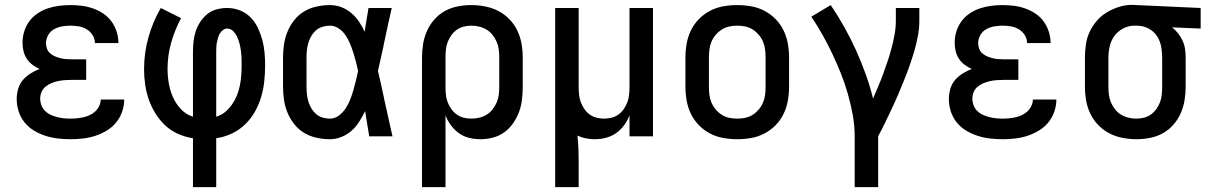

<svg xmlns="http://www.w3.org/2000/svg" viewBox="-20 -563 4990 793"><path d="M272 12Q245 12 219 9Q193 6 168 -2Q143 -10 120.5 -23.5Q98 -37 81.5 -57.5Q65 -78 57 -103Q49 -128 49 -154Q49 -175 55 -196Q61 -217 74.5 -232.5Q88 -248 106 -259.5Q124 -271 144 -278Q128 -285 114 -295.5Q100 -306 90.5 -320.5Q81 -335 77 -352Q73 -369 73 -386Q73 -410 80 -433Q87 -456 101 -475Q115 -494 135 -507.5Q155 -521 177.5 -528.5Q200 -536 224 -539Q248 -542 271 -542Q295 -542 318.5 -539Q342 -536 364.5 -528Q387 -520 406.5 -507Q426 -494 440 -475Q454 -456 461.5 -433Q469 -410 469 -386V-385H372Q372 -403 362.5 -418Q353 -433 338 -442Q323 -451 306 -454Q289 -457 271 -457Q254 -457 236.5 -454Q219 -451 203.5 -442.5Q188 -434 179 -418Q170 -402 170 -385Q170 -373 174 -362Q178 -351 187 -343Q196 -335 206.5 -330.5Q217 -326 228.5 -323Q240 -320 251.5 -319Q263 -318 275 -318H336V-233H275Q261 -233 247 -232Q233 -231 219 -228Q205 -225 192 -219.5Q179 -214 168 -205Q157 -196 151.5 -183Q146 -170 146 -156Q146 -142 151 -128.5Q156 -115 166 -105Q176 -95 189 -89Q202 -83 215.5 -79.5Q229 -76 243.5 -74.5Q258 -73 272 -73Q285 -73 299 -74.5Q313 -76 326 -79Q339 -82 351.5 -88Q364 -94 374 -103.5Q384 -113 390 -126Q396 -139 396 -152H493Q493 -127 484.5 -102Q476 -77 459.5 -57Q443 -37 420.5 -23.5Q398 -10 373.5 -2Q349 6 323 9Q297 12 272 12Z M777 210V8Q745 3 715.5 -10Q686 -23 662.5 -45Q639 -67 622 -94.5Q605 -122 594.5 -152Q584 -182 579.5 -214Q575 -246 575 -278Q575 -344 593 -408.5Q611 -473 644 -530L728 -488Q702 -440 687 -387Q672 -334 672 -279Q672 -249 677 -219.5Q682 -190 694 -162.5Q706 -135 727 -112.5Q748 -90 777 -81V-350Q777 -371 779.5 -393Q782 -415 789 -435.5Q796 -456 808 -474Q820 -492 837 -505.5Q854 -519 875.5 -524.5Q897 -530 918 -530Q945 -530 970 -520.5Q995 -511 1014 -492Q1033 -473 1044.5 -449Q1056 -425 1063 -399.5Q1070 -374 1072.5 -347.5Q1075 -321 1075 -294Q1075 -261 1071.5 -227.5Q1068 -194 1058.5 -162Q1049 -130 1032.5 -101Q1016 -72 991.5 -48.5Q967 -25 936.5 -11Q906 3 873 8V210ZM873 -81Q894 -87 910.5 -101Q927 -115 939 -132.5Q951 -150 959 -170Q967 -190 971 -211Q975 -232 976.5 -253Q978 -274 978 -296Q978 -310 977.5 -324.5Q977 -339 975 -353.5Q973 -368 969.5 -382Q966 -396 960 -409.5Q954 -423 943.5 -434Q933 -445 918 -445Q909 -445 901 -439Q893 -433 888 -424.5Q883 -416 880.5 -407Q878 -398 876 -388.5Q874 -379 873.5 -369Q873 -359 873 -350Z M1343 12Q1315 12 1287.5 6Q1260 0 1236.5 -14Q1213 -28 1195.5 -50Q1178 -72 1167.5 -97.5Q1157 -123 1153 -150Q1149 -177 1149 -205V-325Q1149 -353 1153 -380Q1157 -407 1167.5 -432.5Q1178 -458 1195.5 -480Q1213 -502 1236.5 -516Q1260 -530 1287.5 -536Q1315 -542 1343 -542Q1367 -542 1389.5 -533.5Q1412 -525 1430.5 -509.5Q1449 -494 1462.5 -474Q1476 -454 1486 -432Q1490 -457 1494 -481.5Q1498 -506 1502 -530H1598Q1589 -491 1580.5 -452Q1572 -413 1564 -374V-373Q1558 -347 1552.5 -321Q1547 -295 1541 -270Q1548 -242 1554 -214Q1560 -186 1566 -158V-157Q1575 -118 1583.5 -78.5Q1592 -39 1601 0H1505Q1501 -26 1496.5 -52Q1492 -78 1488 -104Q1477 -82 1464 -61Q1451 -40 1432.5 -23.5Q1414 -7 1390.5 2.5Q1367 12 1343 12ZM1343 -73Q1363 -73 1380 -86Q1397 -99 1408 -116Q1419 -133 1426.5 -152Q1434 -171 1439.5 -190.5Q1445 -210 1450 -230Q1455 -250 1459 -270Q1455 -289 1450 -308.5Q1445 -328 1439 -346.5Q1433 -365 1425.5 -383Q1418 -401 1407 -417.5Q1396 -434 1379 -445.5Q1362 -457 1343 -457Q1327 -457 1312 -452.5Q1297 -448 1285.5 -438Q1274 -428 1266 -414.5Q1258 -401 1253.5 -386Q1249 -371 1247.5 -355.5Q1246 -340 1246 -325V-205Q1246 -190 1247.5 -174.5Q1249 -159 1253.5 -144Q1258 -129 1266 -115.5Q1274 -102 1285.5 -92Q1297 -82 1312 -77.5Q1327 -73 1343 -73Z M1723 210V-325Q1723 -353 1727.5 -381Q1732 -409 1743.5 -435Q1755 -461 1774 -482.5Q1793 -504 1817.5 -517.5Q1842 -531 1870 -536.5Q1898 -542 1926 -542Q1955 -542 1983.5 -536.5Q2012 -531 2037.5 -518Q2063 -505 2083.5 -484Q2104 -463 2116.5 -437Q2129 -411 2134 -382.5Q2139 -354 2139 -325V-205Q2139 -179 2136 -152.5Q2133 -126 2124 -101.5Q2115 -77 2100 -55Q2085 -33 2064 -17.5Q2043 -2 2017 5Q1991 12 1965 12Q1941 12 1918 6.5Q1895 1 1876 -12.5Q1857 -26 1842.5 -45.5Q1828 -65 1820 -87V210ZM1926 -73Q1943 -73 1959.5 -77Q1976 -81 1990 -89.5Q2004 -98 2014.5 -111.5Q2025 -125 2031.5 -140Q2038 -155 2040 -171.5Q2042 -188 2042 -205V-325Q2042 -342 2040 -358.5Q2038 -375 2031.5 -390Q2025 -405 2014.5 -418.5Q2004 -432 1990 -440.5Q1976 -449 1959.5 -453Q1943 -457 1927 -457Q1911 -457 1895 -453Q1879 -449 1866 -439.5Q1853 -430 1843.5 -416.5Q1834 -403 1828.5 -388Q1823 -373 1821.5 -357Q1820 -341 1820 -325V-205Q1820 -189 1821.5 -173Q1823 -157 1828.5 -142Q1834 -127 1843.5 -113.5Q1853 -100 1866 -90.5Q1879 -81 1894.5 -77Q1910 -73 1926 -73Z M2273 210V-530H2370V-205Q2370 -189 2371.5 -173Q2373 -157 2378.5 -142Q2384 -127 2393 -113.5Q2402 -100 2415 -90.5Q2428 -81 2443.5 -77Q2459 -73 2475 -73Q2491 -73 2506.5 -77Q2522 -81 2535 -90.5Q2548 -100 2557 -113.5Q2566 -127 2571.5 -142Q2577 -157 2578.5 -173Q2580 -189 2580 -205V-530H2677V0H2580V-87Q2572 -65 2558 -46Q2544 -27 2525 -13.5Q2506 0 2483 6Q2460 12 2436 12Q2418 12 2400 8.5Q2382 5 2365 -3Q2368 24 2369 51Q2370 78 2370 105V210Z M3025 12Q2996 12 2967.5 7Q2939 2 2913 -11.5Q2887 -25 2866.5 -46Q2846 -67 2833.5 -93Q2821 -119 2816 -147.5Q2811 -176 2811 -205V-325Q2811 -354 2816 -382.5Q2821 -411 2833.5 -437Q2846 -463 2866.5 -484Q2887 -505 2913 -518.5Q2939 -532 2967.5 -537Q2996 -542 3025 -542Q3054 -542 3082.5 -537Q3111 -532 3137 -518.5Q3163 -505 3183.5 -484Q3204 -463 3216.5 -437Q3229 -411 3234 -382.5Q3239 -354 3239 -325V-205Q3239 -176 3234 -147.5Q3229 -119 3216.5 -93Q3204 -67 3183.5 -46Q3163 -25 3137 -11.5Q3111 2 3082.5 7Q3054 12 3025 12ZM3025 -73Q3042 -73 3058.5 -76.5Q3075 -80 3089 -89Q3103 -98 3114 -111Q3125 -124 3131.5 -139.5Q3138 -155 3140 -171.5Q3142 -188 3142 -205V-325Q3142 -342 3140 -358.5Q3138 -375 3131.5 -390.5Q3125 -406 3114 -419Q3103 -432 3089 -441Q3075 -450 3058.5 -453.5Q3042 -457 3025 -457Q3008 -457 2991.5 -453.5Q2975 -450 2961 -441Q2947 -432 2936 -419Q2925 -406 2918.5 -390.5Q2912 -375 2910 -358.5Q2908 -342 2908 -325V-205Q2908 -188 2910 -171.5Q2912 -155 2918.5 -139.5Q2925 -124 2936 -111Q2947 -98 2961 -89Q2975 -80 2991.5 -76.5Q3008 -73 3025 -73Z M3510 210V0Q3510 -44 3502 -88Q3494 -132 3482 -174.5Q3470 -217 3453.5 -258.5Q3437 -300 3418 -340Q3399 -380 3377.5 -418.5Q3356 -457 3331 -494L3411 -542Q3441 -498 3467 -451.5Q3493 -405 3515 -356.5Q3537 -308 3555 -258Q3573 -208 3586 -156Q3597 -182 3608 -208Q3619 -234 3628.5 -260Q3638 -286 3647 -313Q3656 -340 3663 -367Q3670 -394 3675 -421.5Q3680 -449 3680 -477V-530H3777V-477Q3777 -445 3771 -413.5Q3765 -382 3756 -351.5Q3747 -321 3736.5 -291Q3726 -261 3714 -231.5Q3702 -202 3689.5 -172.5Q3677 -143 3663.5 -114.5Q3650 -86 3636 -57Q3622 -28 3607 0V210Z M4122 12Q4095 12 4069 9Q4043 6 4018 -2Q3993 -10 3970.5 -23.5Q3948 -37 3931.5 -57.5Q3915 -78 3907 -103Q3899 -128 3899 -154Q3899 -175 3905 -196Q3911 -217 3924.5 -232.5Q3938 -248 3956 -259.5Q3974 -271 3994 -278Q3978 -285 3964 -295.5Q3950 -306 3940.5 -320.5Q3931 -335 3927 -352Q3923 -369 3923 -386Q3923 -410 3930 -433Q3937 -456 3951 -475Q3965 -494 3985 -507.5Q4005 -521 4027.5 -528.5Q4050 -536 4074 -539Q4098 -542 4121 -542Q4145 -542 4168.5 -539Q4192 -536 4214.5 -528Q4237 -520 4256.5 -507Q4276 -494 4290 -475Q4304 -456 4311.5 -433Q4319 -410 4319 -386V-385H4222Q4222 -403 4212.5 -418Q4203 -433 4188 -442Q4173 -451 4156 -454Q4139 -457 4121 -457Q4104 -457 4086.5 -454Q4069 -451 4053.5 -442.5Q4038 -434 4029 -418Q4020 -402 4020 -385Q4020 -373 4024 -362Q4028 -351 4037 -343Q4046 -335 4056.5 -330.5Q4067 -326 4078.5 -323Q4090 -320 4101.5 -319Q4113 -318 4125 -318H4186V-233H4125Q4111 -233 4097 -232Q4083 -231 4069 -228Q4055 -225 4042 -219.5Q4029 -214 4018 -205Q4007 -196 4001.5 -183Q3996 -170 3996 -156Q3996 -142 4001 -128.5Q4006 -115 4016 -105Q4026 -95 4039 -89Q4052 -83 4065.5 -79.5Q4079 -76 4093.5 -74.5Q4108 -73 4122 -73Q4135 -73 4149 -74.5Q4163 -76 4176 -79Q4189 -82 4201.5 -88Q4214 -94 4224 -103.5Q4234 -113 4240 -126Q4246 -139 4246 -152H4343Q4343 -127 4334.5 -102Q4326 -77 4309.5 -57Q4293 -37 4270.5 -23.5Q4248 -10 4223.5 -2Q4199 6 4173 9Q4147 12 4122 12Z M4674 12Q4645 12 4616.5 6.5Q4588 1 4562.5 -12Q4537 -25 4516.5 -46Q4496 -67 4483.5 -93Q4471 -119 4466 -147.5Q4461 -176 4461 -205V-325Q4461 -352 4465 -379.5Q4469 -407 4480.5 -431.5Q4492 -456 4510 -477Q4528 -498 4551.5 -512Q4575 -526 4601.5 -534.5Q4628 -543 4656 -543Q4660 -543 4665 -542.5Q4670 -542 4675 -542L4939 -530V-445L4821 -450Q4835 -439 4846 -425Q4857 -411 4864.5 -394.5Q4872 -378 4874.5 -360.5Q4877 -343 4877 -325V-205Q4877 -177 4872.5 -149Q4868 -121 4856.5 -95Q4845 -69 4826 -47.5Q4807 -26 4782.5 -12.5Q4758 1 4730 6.5Q4702 12 4674 12ZM4673 -73Q4689 -73 4705 -77Q4721 -81 4734 -90.5Q4747 -100 4756.5 -113.5Q4766 -127 4771.5 -142Q4777 -157 4778.5 -173Q4780 -189 4780 -205V-325Q4780 -347 4776 -369.5Q4772 -392 4760.5 -411Q4749 -430 4729.5 -442Q4710 -454 4688 -456L4675 -457H4665Q4641 -457 4619 -445.5Q4597 -434 4583 -415Q4569 -396 4563.5 -372.5Q4558 -349 4558 -325V-205Q4558 -188 4560 -171.5Q4562 -155 4568.5 -140Q4575 -125 4585.5 -111.5Q4596 -98 4610 -89.5Q4624 -81 4640.5 -77Q4657 -73 4673 -73Z"/></svg>

Font: Lode Dark
Style: Bold
Weight: 700
Monospace: yes
Designer: Belleve Invis
Foundry: Belleve Invis
Version: Version 29.2.0; ttfautohint (v1.8.3)